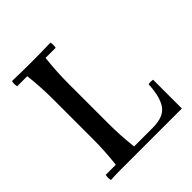

<svg xmlns="http://www.w3.org/2000/svg" viewBox="-192 -833 966 966"><g transform="rotate(-45 291.0 -350.0)"><path d="M45 2Q41 -17 45 -35H117Q122 -80 124.5 -122.5Q127 -165 127 -210V-490Q127 -535 124.5 -577.5Q122 -620 117 -665H45Q41 -684 45 -702Q80 -701 114 -700.5Q148 -700 182 -700Q217 -700 251 -700.5Q285 -701 319 -702Q323 -684 319 -665H247Q242 -620 239.5 -577.5Q237 -535 237 -490V-210Q237 -165 239.5 -122.5Q242 -80 247 -35H380Q458 -35 487 -77Q516 -119 520 -205Q536 -208 552 -205V0H182Q148 0 114 0Q80 0 45 2Z"/></g></svg>

Font: Poltawski Nowy
Style: Regular
Weight: 400
Designer: Adam Pótawski, Mateusz Machalski, Borys Kosmynka, Ania Wieluska
Foundry: Capitalics.wtf
Version: Version 1.001;gftools[0.9.25]